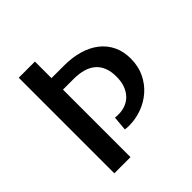

<svg xmlns="http://www.w3.org/2000/svg" viewBox="-187 -866 1016 1016"><g transform="rotate(-45 321.0 -357.5)"><path d="M221.7 0H100.6V-715.3H221.7V-591.3H316.4Q377.9 -591.3 428.5 -576.4Q479 -561.5 515.4 -533Q551.8 -504.4 571.8 -462.9Q591.8 -421.4 591.8 -367.7Q591.8 -310.1 569.8 -264.6Q547.9 -219.2 511.7 -187.7Q475.6 -156.2 429.2 -139.4Q382.8 -122.6 334.5 -122.6Q328.1 -122.6 321 -123Q314 -123.5 304.2 -125L311.5 -206.1Q318.8 -205.1 325.2 -204.8Q331.5 -204.6 336.9 -204.6Q366.2 -204.6 390.6 -214.4Q415 -224.1 432.9 -243.2Q450.7 -262.2 460.7 -289.8Q470.7 -317.4 470.7 -353.5Q470.7 -393.6 459 -422.4Q447.3 -451.2 425 -469.7Q402.8 -488.3 371.3 -496.8Q339.8 -505.4 300.3 -505.4H221.7Z"/></g></svg>

Font: Proza Libre
Style: Medium
Weight: 500
Designer: Jasper de Waard
Foundry: Jasper de Waard
Version: Version 1.000; ttfautohint (v1.4.1.8-43bc)